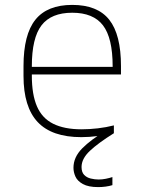

<svg xmlns="http://www.w3.org/2000/svg" viewBox="-20 -550 590 784"><path d="M312 10Q192 10 134 -51.5Q76 -113 76 -240V-280Q76 -409 124.5 -469.5Q173 -530 275 -530Q378 -530 426 -469.5Q474 -409 474 -280V-246H94V-277H452L440 -263V-279Q440 -395 400.5 -446.5Q361 -498 275 -498Q189 -498 149.5 -446.5Q110 -395 110 -279V-241Q110 -164 131 -115.5Q152 -67 197.5 -44.5Q243 -22 313 -22Q345 -22 379.5 -26Q414 -30 445 -38V-6Q415 1 379.5 5.5Q344 10 312 10ZM381 214Q341 214 318.5 201.5Q296 189 288 171Q280 153 280 135Q280 92 315.5 56Q351 20 415 -18L445 -6Q381 34 347 66Q313 98 313 132Q313 153 323.5 164Q334 175 350.5 179Q367 183 383 183Q397 183 412 180Q427 177 439 173V206Q426 210 411 212Q396 214 381 214Z"/></svg>

Font: M PLUS Code Latin SemiExpanded ExtraLight
Style: Regular
Weight: 250
Width: 6
Designer: Coji Morishita
Foundry: UNDERFOREST DESIGN
Version: Version 1.002; ttfautohint (v1.8.3)